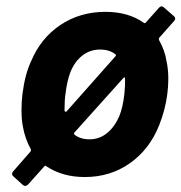

<svg xmlns="http://www.w3.org/2000/svg" viewBox="-20 -560 582 616"><path d="M490 -432Q509 -398 514 -365Q520 -338 520 -307Q520 -284 517 -260Q511 -210 491 -159Q460 -81 397 -36.5Q334 8 252 8Q180 8 128 -27Q125 -30 122 -26L70 32Q62 40 54 34L23 6Q19 3 19 -2Q19 -7 23 -11L78 -74Q80 -77 79 -81Q60 -115 53 -156Q49 -177 49 -208Q49 -233 52 -258Q60 -322 80 -364Q111 -438 174 -480Q237 -522 318 -522Q392 -522 441 -487Q445 -484 448 -488L490 -535Q497 -543 505 -537L538 -508Q542 -505 542 -500Q542 -496 538 -492L491 -439Q489 -436 490 -432ZM187 -205Q188 -202 190 -201.5Q192 -201 194 -203L350 -379Q354 -383 350 -386Q331 -401 301 -401Q269 -401 244.5 -382Q220 -363 206 -329Q195 -300 190 -258Q187 -239 187 -205ZM379 -258Q382 -288 381 -308Q382 -311 380 -311.5Q378 -312 376 -310L219 -135Q216 -132 219 -128Q238 -113 267 -113Q299 -113 323.5 -133Q348 -153 363 -188Q374 -215 379 -258Z"/></svg>

Font: Barlow
Style: Bold Italic
Weight: 700
Italic angle: -7°
Designer: Jeremy Tribby
Foundry: Tribby Type
Version: Version 1.422